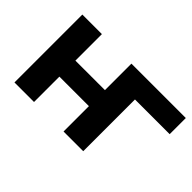

<svg xmlns="http://www.w3.org/2000/svg" viewBox="-86 -807 1076 1076"><g transform="rotate(45 451.5 -269.0)"><path d="M75 -538H230V-328H464V-538H620V0H464V-201H230V0H75ZM895 -410H619V0H464V-538H895Z"/></g></svg>

Font: Montserrat Alternates
Style: Bold
Weight: 700
Designer: Julieta Ulanovsky
Foundry: Julieta Ulanovsky
Version: Version 7.200